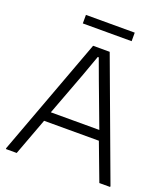

<svg xmlns="http://www.w3.org/2000/svg" viewBox="-159 -1007 982 1120"><g transform="rotate(20 332.5 -447.5)"><path d="M180 -895H483V-842H180ZM483 -291 381 -563 335 -688H329L284 -563L182 -291ZM9 -6 281 -740H384L656 -6V0H589L502 -231H162L76 0H9Z"/></g></svg>

Font: EncodeSans
Style: Light
Weight: 300
Designer: Pablo Impallari, Andres Torresi
Foundry: Pablo Impallari, Andres Torresi
Version: Version 1.000; ttfautohint (v1.4.1)